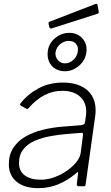

<svg xmlns="http://www.w3.org/2000/svg" viewBox="-20 -970 580 1000"><path d="M377 -68Q331 -29 282 -9.5Q233 10 179 10Q107 10 66.5 -23.5Q26 -57 26 -114Q26 -165 50 -201Q74 -237 114 -259.5Q154 -282 203 -294Q252 -306 302 -310L402 -318Q421 -320 423 -334L427 -364Q428 -370 428.5 -376Q429 -382 429 -388Q429 -439 395.5 -468Q362 -497 304 -497Q254 -497 210.5 -474Q167 -451 128 -406Q125 -403 122.5 -402.5Q120 -402 117 -404L88 -420Q86 -422 85 -425Q84 -428 88 -433Q125 -480 181 -510Q237 -540 308 -540Q362 -540 400 -522.5Q438 -505 458 -473Q478 -441 478 -396Q478 -389 477.5 -381.5Q477 -374 476 -366L426 -10Q425 -3 423 -1.5Q421 0 415 0H390Q385 0 382 -3Q379 -6 380 -11L387 -69Q387 -80 377 -68ZM412 -265Q413 -273 411 -276Q409 -279 401 -278L316 -271Q282 -268 241 -260.5Q200 -253 163 -237.5Q126 -222 102.5 -193.5Q79 -165 79 -120Q79 -79 109 -56.5Q139 -34 192 -34Q229 -34 265 -47.5Q301 -61 330 -82Q361 -104 379 -127.5Q397 -151 400 -172ZM430 -697Q424 -655 391 -627Q358 -599 317 -599Q289 -599 267 -612.5Q245 -626 235 -650.5Q225 -675 229 -704Q234 -744 267 -771.5Q300 -799 341 -799Q370 -799 391.5 -785Q413 -771 423.5 -748.5Q434 -726 430 -697ZM385 -701Q389 -727 375.5 -742Q362 -757 338 -757Q314 -757 293.5 -740Q273 -723 269 -696Q267 -674 281.5 -657Q296 -640 318 -640Q343 -640 362.5 -658.5Q382 -677 385 -701ZM488 -945 494 -910Q495 -906 494 -903Q493 -900 487 -898L249 -822Q244 -821 240.5 -823Q237 -825 237 -829L233 -846Q232 -855 236 -856L479 -950Q481 -951 484 -949.5Q487 -948 488 -945Z"/></svg>

Font: Libre Franklin ExtraLight
Style: Italic
Weight: 250
Italic angle: -8°
Designer: Pablo Impallari, Rodrigo Fuenzalida, Nhung Nguyen
Foundry: Impallari Type
Version: Version 3.000